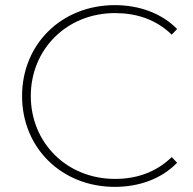

<svg xmlns="http://www.w3.org/2000/svg" viewBox="-20 -724 753 748"><path d="M427 4C522 4 609 -27 670 -90L649 -112C587 -52 511 -27 428 -27C241 -27 100 -167 100 -350C100 -533 241 -673 428 -673C511 -673 587 -649 649 -589L670 -611C609 -673 522 -704 427 -704C221 -704 66 -553 66 -350C66 -147 221 4 427 4Z"/></svg>

Font: Talent ExtraLight
Style: Regular
Weight: 200
Designer: Mike Powis
Version: Version 1.001;hotconv 1.0.109;makeotfexe 2.5.65596